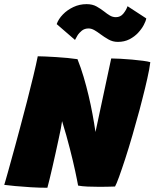

<svg xmlns="http://www.w3.org/2000/svg" viewBox="-36 -904 746 928"><path d="M193 3.5Q154 3.5 112.8 1Q71.5 -1.5 37.2 -4.8Q3 -8 -15.5 -10.5Q-14.5 -13 -10 -28.8Q-5.5 -44.5 1.8 -70.2Q9 -96 18.2 -129.5Q27.5 -163 38.2 -202Q49 -241 60 -283Q77.5 -348 94.5 -413.8Q111.5 -479.5 125.2 -536.8Q139 -594 146.5 -632Q158 -632 181.8 -631Q205.5 -630 234.2 -628.2Q263 -626.5 290.8 -623.8Q318.5 -621 338.5 -618Q355 -577 368.2 -532.2Q381.5 -487.5 392.2 -442Q403 -396.5 411.2 -352Q419.5 -307.5 425.5 -266L501.5 -621.5Q518.5 -621.5 545.8 -620Q573 -618.5 602 -616Q631 -613.5 655.2 -610.2Q679.5 -607 690.5 -603.5Q688.5 -587 684.8 -567Q681 -547 676 -524.5Q671 -502 665 -477.2Q659 -452.5 652.2 -426.2Q645.5 -400 638.5 -373Q622 -311.5 604.2 -250.5Q586.5 -189.5 569.5 -137.2Q552.5 -85 539.5 -49.2Q526.5 -13.5 520 -2.5Q503.5 -2 484.5 -1.5Q465.5 -1 445.5 -1Q415.5 -1 387.5 -2.2Q359.5 -3.5 341.5 -7Q339.5 -18 336 -35.8Q332.5 -53.5 327.5 -76.8Q322.5 -100 316 -127.5Q309.5 -155 301.5 -186Q293.5 -217 284.2 -250.5Q275 -284 264 -318.5Q262.5 -305.5 257.8 -281.2Q253 -257 246.2 -226.2Q239.5 -195.5 232.2 -162Q225 -128.5 217.5 -96.8Q210 -65 203.8 -38.8Q197.5 -12.5 193 3.5ZM238 -787.5Q246.5 -812 267.8 -834Q289 -856 318.8 -870Q348.5 -884 382.5 -884Q411 -884 431.2 -872.5Q451.5 -861 468 -848Q481.5 -837 495 -829Q508.5 -821 524 -821Q546 -821 560 -838Q574 -855 580.5 -874L671 -815Q669 -802.5 659 -783.5Q649 -764.5 631.8 -745.8Q614.5 -727 589.8 -714.2Q565 -701.5 533.5 -701.5Q509 -701.5 488 -713.5Q467 -725.5 449 -739Q434 -750.5 419.8 -758.5Q405.5 -766.5 392 -766.5Q373 -766.5 359.5 -755.8Q346 -745 338 -731.8Q330 -718.5 326.5 -711Z"/></svg>

Font: Grandstander Thin Black
Style: Italic
Weight: 900
Italic angle: -15°
Version: Version 1.200